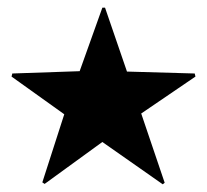

<svg xmlns="http://www.w3.org/2000/svg" viewBox="-20 -478 538 499"><path d="M187 -293 12 -287 10 -279 147 -181 90 -4 96 0 246 -109 403 1 408 -3 347 -183 488 -279 486 -287 310 -292 253 -458H246Z"/></svg>

Font: Noto Sans Arabic
Style: Bold
Weight: 700
Designer: Nadine Chahine
Foundry: Monotype Imaging Inc.
Version: Version 1.001